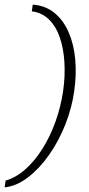

<svg xmlns="http://www.w3.org/2000/svg" viewBox="-29 -686 382 827"><path d="M-9 121 -5 92Q40 79 80.5 43Q121 7 154 -45.5Q187 -98 210 -162Q233 -226 243 -295Q252 -358 248.5 -417Q245 -476 229 -523.5Q213 -571 182.5 -601.5Q152 -632 108 -637L112 -666Q167 -662 205.5 -630.5Q244 -599 266.5 -547.5Q289 -496 295 -431Q301 -366 291 -296Q281 -222 252.5 -150Q224 -78 182.5 -19Q141 40 91.5 78Q42 116 -9 121Z"/></svg>

Font: Alumni Sans Thin Light
Style: Italic
Weight: 300
Italic angle: -8°
Version: Version 1.016